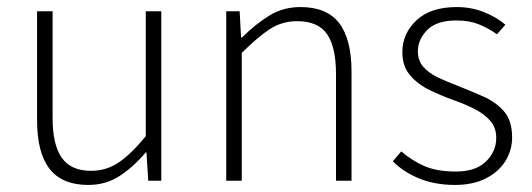

<svg xmlns="http://www.w3.org/2000/svg" viewBox="-20 -512 1506 544"><path d="M230 12Q156 12 120.5 -33.5Q85 -79 85 -172V-480H129V-178Q129 -102 155 -65Q181 -28 238 -28Q281 -28 316 -51.5Q351 -75 393 -126V-480H437V0H400L395 -80H393Q358 -39 319 -13.5Q280 12 230 12Z M621 0V-480H659L663 -406H666Q703 -443 742.5 -467.5Q782 -492 831 -492Q906 -492 941 -446.5Q976 -401 976 -308V0H932V-302Q932 -379 906.5 -415.5Q881 -452 822 -452Q779 -452 744.5 -429.5Q710 -407 665 -362V0Z M1269 12Q1213 12 1168.5 -6Q1124 -24 1093 -55L1117 -83Q1147 -57 1182.5 -41.5Q1218 -26 1272 -26Q1328 -26 1357 -54.5Q1386 -83 1386 -121Q1386 -151 1368.5 -170.5Q1351 -190 1324 -203.5Q1297 -217 1269 -227Q1232 -240 1198 -256.5Q1164 -273 1142 -298.5Q1120 -324 1120 -364Q1120 -417 1160 -454.5Q1200 -492 1274 -492Q1315 -492 1350.5 -478Q1386 -464 1412 -442L1388 -415Q1364 -432 1337 -443Q1310 -454 1273 -454Q1217 -454 1190.5 -427Q1164 -400 1164 -367Q1164 -340 1179.5 -322.5Q1195 -305 1220 -293Q1245 -281 1274 -270Q1312 -255 1348.5 -239Q1385 -223 1408 -196.5Q1431 -170 1431 -123Q1431 -87 1412.5 -56.5Q1394 -26 1357.5 -7Q1321 12 1269 12Z"/></svg>

Font: Source Sans 3 Light
Style: Regular
Weight: 300
Designer: Paul D. Hunt
Foundry: Adobe
Version: Version 3.052;hotconv 1.1.0;makeotfexe 2.6.0